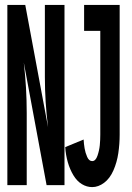

<svg xmlns="http://www.w3.org/2000/svg" viewBox="-20 -755 540 783"><path d="M356 8Q334 8 314 -4Q294 -16 279.5 -40Q265 -64 256.5 -93.5Q248 -123 246 -155L321 -186Q322 -168 325 -150Q328 -132 335.5 -115Q343 -98 356 -98Q370 -98 377.5 -120Q385 -142 387 -163Q389 -184 389 -206V-629H323V-735H468V-206Q468 -168 462.5 -130.5Q457 -93 442.5 -60Q428 -27 404.5 -9.5Q381 8 356 8ZM10 0V-735H33H83L176 -236Q163 -338 163 -441V-735H243V0H220H170L77 -500Q89 -397 89 -294V0Z"/></svg>

Font: Iosevka SS01
Style: Bold
Weight: 700
Monospace: yes
Designer: Belleve Invis
Foundry: Belleve Invis
Version: 2.3.3; ttfautohint (v1.8.3)